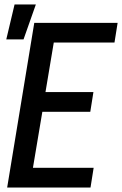

<svg xmlns="http://www.w3.org/2000/svg" viewBox="-20 -837 545 857"><path d="M12 0 133 -735H505L491 -647H220L183 -426H397L383 -338H169L127 -88H398L384 0ZM8 -661 45 -817H140L85 -661Z"/></svg>

Font: Iosevka Semibold Oblique
Style: Regular
Weight: 600
Italic angle: -9°
Monospace: yes
Designer: Belleve Invis
Foundry: Belleve Invis
Version: Version 32.5.0; ttfautohint (v1.8.4)